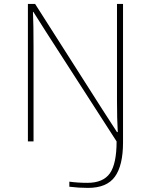

<svg xmlns="http://www.w3.org/2000/svg" viewBox="-20 -710 756 964"><path d="M120.1 0V-690.4H156.2L494.1 -160.2L567.4 -46.9H571.3Q567.4 -112.3 567.4 -203.1V-690.4H597.7V4.9Q597.7 120.1 557.1 176.8Q516.6 233.4 421.9 233.4Q375 233.4 328.1 227.5V202.1Q371.1 208 418.9 208Q498 208 531.7 160.2Q565.4 112.3 565.4 0L211.9 -548.8L147.5 -650.4H145.5Q148.4 -589.8 148.4 -473.6V0Z"/></svg>

Font: Gothic A1 Thin
Style: Regular
Weight: 250
Designer: HanYang I&C Co.,Ltd.
Foundry: HanYang I&C Co.,Ltd.
Version: Version 2.50